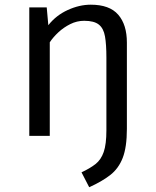

<svg xmlns="http://www.w3.org/2000/svg" viewBox="-20 -571 655 807"><path d="M513.3 -29.2Q513.3 47.2 495.9 92.3Q478.5 137.4 443.1 164.9Q407.7 192.3 354.9 215.9L322.6 153.3Q357.9 136.9 381.3 118.7Q404.6 100.5 415.9 67.9Q427.2 35.4 427.2 -23.6V-328.7Q427.2 -384.1 421.3 -417.9Q415.4 -451.8 395.4 -467.7Q375.4 -483.6 333.8 -483.6Q303.1 -483.6 275.4 -469.7Q247.7 -455.9 225.6 -435.4Q203.6 -414.9 189.2 -393.3V0H103.1V-540H176.4L183.1 -465.1Q215.9 -506.7 264.9 -529Q313.8 -551.3 361.5 -551.3Q440.5 -551.3 476.9 -509.2Q513.3 -467.2 513.3 -392.3Z"/></svg>

Font: FiraCode Nerd Font Mono
Style: Regular
Weight: 400
Monospace: yes
Designer: Carrois Corporate, Edenspiekermann AG, Nikita Prokopov
Foundry: Carrois Corporate, Edenspiekermann AG, Nikita Prokopov
Version: Version 6.002;Nerd Fonts 3.4.0